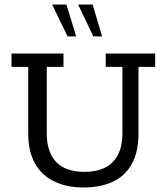

<svg xmlns="http://www.w3.org/2000/svg" viewBox="-20 -820 738 850"><path d="M349 10Q275 10 219.5 -17Q164 -44 134.5 -97Q105 -150 105 -229V-524H31V-583H261V-524H187V-232Q187 -171 207.5 -132.5Q228 -94 265.5 -76.5Q303 -59 354 -59Q405 -59 442.5 -76.5Q480 -94 501 -132.5Q522 -171 522 -232V-524H448V-583H667V-524H593V-229Q593 -147 563.5 -94Q534 -41 479.5 -15.5Q425 10 349 10ZM393 -659 326 -800H390L432 -659ZM279 -659 211 -800H274L317 -659Z"/></svg>

Font: Rokkitt
Style: Regular
Weight: 400
Designer: Vernon Adams
Foundry: Vernon Adams
Version: Version 3.103